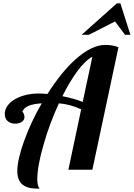

<svg xmlns="http://www.w3.org/2000/svg" viewBox="-20 -1020 804 1154"><path d="M682.6 -1000H703.6L763.7 -811H731.4L671.4 -891.1L514.6 -811H470.7ZM131.3 99.6Q84 76.7 84 7.8Q84 -25.4 94.5 -71.8Q105 -118.2 124.5 -171.9Q167.5 -290 231 -398.9Q181.2 -396 152.1 -384Q123 -372.1 113.8 -347.2Q118.2 -347.2 122.6 -336.9Q127 -326.7 127 -315.9Q127 -298.3 110.8 -287.6Q94.7 -276.9 70.8 -276.9Q43.9 -276.9 26.9 -291.5Q8.8 -306.6 8.8 -335Q8.8 -359.9 23.9 -382.6Q39.1 -405.3 66.9 -421.9Q95.2 -439 132.6 -448.5Q169.9 -458 212.9 -458Q233.9 -458 265.1 -455.1Q349.1 -587.4 433.1 -662.6Q530.8 -750 612.8 -750Q661.6 -750 691.9 -735.8L535.2 0H391.1L467.8 -362.8Q431.6 -379.4 400.1 -387.7Q368.7 -396 334 -398.9Q277.3 -276.4 241.2 -148.4Q204.1 -20 204.1 58.1Q204.1 96.7 217.8 113.8Q190.4 113.8 169.9 111.3Q149.4 108.9 131.3 99.6ZM535.2 -679.2Q491.7 -655.8 443.8 -590.8Q397 -526.4 355 -441.9Q423.3 -428.7 477.1 -407.2Z"/></svg>

Font: Pattaya
Style: Regular
Weight: 400
Designer: Pablo Impallari / Thai characters Designed by Thanarat Vachiruckul and Suppakit Chalermlarp
Foundry: Pablo Impallari
Version: Version 1.007;September 16, 2023;FontCreator 15.0.0.2934 64-